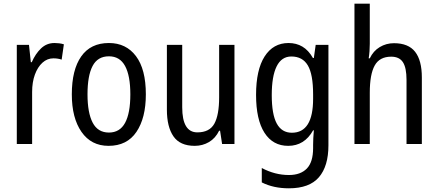

<svg xmlns="http://www.w3.org/2000/svg" viewBox="-20 -780 2374 1040"><path d="M275 -547Q287 -547 300 -545.5Q313 -544 326 -540L314 -457Q294 -464 269 -464Q236 -464 210 -440.5Q184 -417 169 -376Q154 -335 154 -282V0H71V-537H137L147 -443H152Q172 -489 202.5 -518Q233 -547 275 -547Z M770 -269Q770 -141 719 -65.5Q668 10 568 10Q474 10 421.5 -65.5Q369 -141 369 -269Q369 -402 420 -474.5Q471 -547 570 -547Q663 -547 716.5 -476Q770 -405 770 -269ZM454 -269Q454 -169 482 -115.5Q510 -62 570 -62Q629 -62 657.5 -114.5Q686 -167 686 -269Q686 -370 657.5 -422.5Q629 -475 570 -475Q509 -475 481.5 -422.5Q454 -370 454 -269Z M1250 -537V0H1183L1172 -72H1167Q1147 -31 1112 -10.5Q1077 10 1035 10Q955 10 919.5 -41.5Q884 -93 884 -186V-537H967V-199Q967 -63 1049 -63Q1115 -63 1141 -110Q1167 -157 1167 -253V-537Z M1543 -547Q1585 -547 1618 -527.5Q1651 -508 1675 -466H1680L1690 -537H1759V7Q1759 120 1707.5 180Q1656 240 1545 240Q1461 240 1398 208V130Q1469 168 1545 168Q1608 168 1642 133Q1676 98 1676 22V5Q1676 -10 1677 -32Q1678 -54 1680 -74H1676Q1629 10 1541 10Q1458 10 1412.5 -61Q1367 -132 1367 -266Q1367 -402 1413.5 -474.5Q1460 -547 1543 -547ZM1558 -474Q1505 -474 1478.5 -420.5Q1452 -367 1452 -265Q1452 -161 1479 -111Q1506 -61 1561 -61Q1676 -61 1676 -245V-269Q1676 -377 1647.5 -425.5Q1619 -474 1558 -474Z M1983 -543Q1983 -500 1977 -464H1983Q2002 -504 2037 -525Q2072 -546 2114 -546Q2192 -546 2228.5 -499.5Q2265 -453 2265 -360V0H2182V-347Q2182 -413 2162.5 -443Q2143 -473 2099 -473Q2036 -473 2009.5 -425Q1983 -377 1983 -278V0H1900V-760H1983Z"/></svg>

Font: Noto Sans Thai Looped Condensed
Style: Regular
Weight: 400
Width: 3
Designer: Sasikarn Vongin, Ben Mitchell
Foundry: The Fontpad Ltd
Version: Version 1.001; ttfautohint (v1.8.4.7-5d5b)